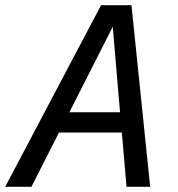

<svg xmlns="http://www.w3.org/2000/svg" viewBox="-46 -719 684 739"><path d="M441 0 423 -209H181L75 0H-26L343 -699H460L532 0ZM221 -287H416L388 -616Z"/></svg>

Font: Fragment Mono SC
Style: Italic
Weight: 400
Italic angle: -12°
Monospace: yes
Designer: Wei Huang based on Nimbus Sans by URW Studio, based on Helvetica by Max Miedinger.
Foundry: Wei Huang
Version: Version 1.012; ttfautohint (v1.8.4.7-5d5b)